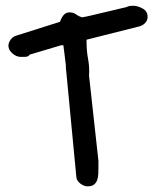

<svg xmlns="http://www.w3.org/2000/svg" viewBox="-20 -659 542 679"><path d="M212.9 -428.7Q211.9 -436.5 210.4 -448.7Q209 -460.9 207.5 -472.2Q206.1 -483.4 205.1 -491.2Q204.1 -499 204.1 -499H196.3L85 -465.8Q80.1 -458 68.8 -458Q57.6 -458 51.8 -458Q38.1 -458 23.9 -470.2Q9.8 -482.4 9.8 -497.1Q9.8 -507.8 17.1 -518.1Q24.4 -528.3 35.2 -532.2L192.4 -582Q195.3 -592.8 203.6 -604Q211.9 -615.2 225.6 -615.2Q239.3 -615.2 248.5 -608.4Q257.8 -601.6 269.5 -597.7Q278.3 -598.6 298.8 -603.5Q319.3 -608.4 342.3 -613.8Q365.2 -619.1 385.7 -624Q406.2 -628.9 414.1 -630.9Q425.8 -632.8 431.6 -635.7Q437.5 -638.7 450.2 -638.7Q466.8 -638.7 484.4 -628.9Q502 -619.1 502 -599.6Q502 -586.9 493.2 -577.6Q484.4 -568.4 471.7 -565.4L286.1 -518.6V-509.8Q286.1 -479.5 291.5 -450.2Q296.9 -420.9 294.9 -391.6L328.1 -89.8V-68.4Q328.1 -56.6 327.6 -44.4Q327.1 -32.2 323.7 -22.5Q320.3 -12.7 312.5 -6.3Q304.7 0 289.1 0Q277.3 0 264.2 -9.8Q251 -19.5 250 -33.2L212.9 -420.9Z"/></svg>

Font: Covered By Your Grace
Style: Regular
Weight: 400
Designer: Kimberly Geswein
Foundry: Kimberly Geswein
Version: Version 1.0